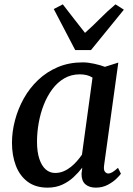

<svg xmlns="http://www.w3.org/2000/svg" viewBox="-20 -852 612 882"><path d="M458.5 -95Q455 -72 461.8 -63.5Q468.5 -55 477.5 -55Q486 -55 496.5 -61.2Q507 -67.5 522 -81L535.5 -54Q531 -47 515.2 -31.5Q499.5 -16 475 -3Q450.5 10 420 10Q390.5 10 372.5 -5.2Q354.5 -20.5 354.5 -53.5L358 -82Q341 -60 318.5 -38.8Q296 -17.5 266.2 -3.8Q236.5 10 198.5 10Q143.5 10 107 -17.2Q70.5 -44.5 52.8 -91.2Q35 -138 35 -196Q35 -247 48.8 -299.2Q62.5 -351.5 89 -399.2Q115.5 -447 155 -484.5Q194.5 -522 246 -543.8Q297.5 -565.5 360 -565.5Q384 -565.5 412.5 -559.2Q441 -553 462 -545L523.5 -564.5ZM405 -495.5Q392.5 -503.5 377.8 -507Q363 -510.5 346.5 -510.5Q307 -510.5 275.5 -492.2Q244 -474 220.5 -442.5Q197 -411 181.2 -371Q165.5 -331 157.8 -287.2Q150 -243.5 150 -201Q150 -154 160.8 -122Q171.5 -90 190 -73.8Q208.5 -57.5 233.5 -57.5Q254 -57.5 272.2 -65.2Q290.5 -73 306 -85.5Q321.5 -98 334.2 -112.8Q347 -127.5 356.5 -141.5ZM325.5 -622 227 -810.5 268.5 -832Q293.5 -800 318.8 -767Q344 -734 370.5 -701Q407.5 -734 439.8 -766.8Q472 -799.5 510.5 -832L549 -807.5L398 -622Z"/></svg>

Font: Merriweather 24pt Medium
Style: Italic
Weight: 500
Italic angle: -7.8°
Version: Version 2.101